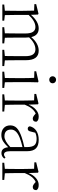

<svg xmlns="http://www.w3.org/2000/svg" viewBox="944 -1754 824 2751"><g transform="rotate(90 1355.5 -378.0)"><path d="M926 -27V0H693V-27L782 -36Q784 -146 784 -226V-334Q784 -474 687 -474Q600 -474 515 -384Q518 -362 518 -334V-226Q518 -144 520 -36L601 -27V0H369V-27L457 -36Q459 -146 459 -226V-333Q459 -474 367 -474Q284 -474 193 -377V-226Q193 -119 196 -36L276 -27V0H44V-27L133 -36Q135 -146 135 -226V-281Q135 -380 132 -455L39 -459V-485L175 -518L188 -511L192 -410Q288 -521 387 -521Q487 -521 511 -414Q601 -521 706 -521Q842 -521 842 -338V-226Q842 -144 844 -36Z M1087 -685Q1072 -699 1072 -721Q1072 -742 1087 -756Q1101 -770 1122 -770Q1143 -770 1158 -756Q1173 -742 1173 -721Q1173 -699 1158 -685Q1143 -672 1122 -672Q1101 -672 1087 -685ZM1239 -27V0H1006V-27L1097 -36Q1099 -146 1099 -226V-281Q1099 -379 1095 -456L1001 -459V-485L1146 -518L1159 -511L1156 -377V-226Q1156 -146 1158 -36Z M1479 -375Q1504 -441 1551 -481Q1597 -521 1649 -521Q1709 -521 1724 -487Q1724 -436 1678 -436Q1653 -436 1618 -468L1607 -478Q1528 -444 1479 -321V-226Q1479 -183 1480 -132Q1481 -75 1482 -36L1578 -27V0H1331V-27L1419 -36Q1421 -146 1421 -226V-281Q1421 -380 1418 -455L1325 -459V-485L1461 -518L1474 -511Z M2087 -289Q2011 -271 1956 -250Q1836 -204 1836 -125Q1836 -30 1935 -30Q1998 -30 2087 -115ZM2252 -28Q2221 13 2173 13Q2100 13 2089 -84Q2040 -32 2003 -10Q1962 14 1912 14Q1852 14 1815 -19Q1776 -53 1776 -114Q1776 -169 1814 -207Q1854 -246 1945 -277Q2006 -298 2087 -315V-349Q2087 -431 2058 -462Q2032 -491 1969 -491Q1922 -491 1881 -472L1863 -402Q1856 -364 1824 -364Q1794 -364 1789 -395Q1804 -455 1855 -488Q1906 -521 1982 -521Q2066 -521 2105 -482Q2146 -442 2146 -354V-113Q2146 -24 2192 -24Q2213 -24 2237 -45Z M2459 -375Q2484 -441 2531 -481Q2577 -521 2629 -521Q2689 -521 2704 -487Q2704 -436 2658 -436Q2633 -436 2598 -468L2587 -478Q2508 -444 2459 -321V-226Q2459 -183 2460 -132Q2461 -75 2462 -36L2558 -27V0H2311V-27L2399 -36Q2401 -146 2401 -226V-281Q2401 -380 2398 -455L2305 -459V-485L2441 -518L2454 -511Z"/></g></svg>

Font: Source Han Serif SC ExtraLight
Style: Regular
Weight: 250
Designer: Ryoko NISHIZUKA  (kana & ideographs); Frank Grießhammer (Latin, Greek & Cyrillic); Wenlong ZHANG  (bopomofo); Sandoll Co
Foundry: Adobe Systems Incorporated
Version: Version 1.001 October 20, 2017